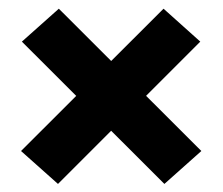

<svg xmlns="http://www.w3.org/2000/svg" viewBox="-20 -534 524 452"><path d="M454 -178.5 367 -101 31.5 -436 118.5 -513.5ZM29.5 -178.5 365 -513.5 451.5 -436 116.5 -101Z"/></svg>

Font: Anek Latin Medium
Style: Bold
Weight: 700
Version: Version 1.003